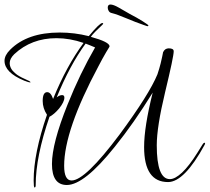

<svg xmlns="http://www.w3.org/2000/svg" viewBox="-35 -782 928 850"><path d="M118 48Q114 48 114 17Q114 -103 173 -274Q154 -303 154 -335Q154 -374 174 -374Q190 -374 200 -344Q260 -491 335 -592Q274 -613 215 -613Q104 -613 28 -542Q8 -522 8 -503Q8 -478 32 -458Q46 -445 76 -432Q100 -422 100 -418Q100 -417 98 -417Q93 -417 72 -425Q-15 -461 -15 -513Q-15 -537 10 -562Q86 -638 229 -638Q295 -638 358 -622Q406 -680 418 -680Q422 -680 422 -677L418 -672Q401 -656 388 -643Q375 -630 367 -619Q450 -596 450 -577L449 -574L435 -551Q418 -522 401 -489Q249 -205 249 -48Q249 17 282 17Q342 17 494 -186Q626 -365 662 -453Q664 -459 670 -478.5Q676 -498 683 -531L687 -551Q695 -568 712 -568Q734 -568 734 -555Q734 -543 724.5 -498Q715 -453 696 -374Q659 -220 659 -139Q659 11 717 11Q740 11 771 -18Q802 -47 839 -106L862 -143Q866 -150 871 -150Q873 -150 873 -147Q873 -145 871 -141Q781 24 709 24Q603 24 603 -131Q603 -176 612.5 -236Q622 -296 641 -372Q557 -236 473 -132Q338 37 261 37Q195 37 195 -56Q195 -147 264 -319Q292 -389 322.5 -452Q353 -515 386 -572Q375 -577 364.5 -581Q354 -585 344 -589Q309 -541 277 -481.5Q245 -422 216 -351Q229 -361 240 -361Q250 -361 250 -350Q250 -331 227 -302Q216 -289 205 -279.5Q194 -270 184 -265Q123 -88 123 38Q123 48 118 48ZM617 -666Q615 -666 599.5 -672Q584 -678 564 -685Q545 -693 524.5 -701Q504 -709 489 -715Q482 -718 473 -720.5Q464 -723 457 -725Q450 -727 446 -734Q442 -741 442 -748Q442 -762 454 -762Q467 -762 490.5 -748.5Q514 -735 540 -720Q571 -704 596.5 -688Q622 -672 622 -669Q622 -666 617 -666Z"/></svg>

Font: Love Light
Style: Regular
Weight: 400
Designer: Robert E. Leuschke
Foundry: Robert E. Leuschke
Version: Version 1.010; ttfautohint (v1.8.3)